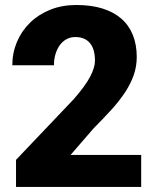

<svg xmlns="http://www.w3.org/2000/svg" viewBox="-20 -741 619 761"><path d="M539.6 0H43.5V-107.4L272 -347.7Q317.4 -399.4 336.9 -436.3Q356.4 -473.1 356.4 -500.5Q356.4 -546.4 336.4 -570.3Q316.4 -594.2 278.3 -594.2Q259.3 -594.2 243.7 -585.7Q228 -577.1 217 -562Q206.1 -546.9 200 -526.6Q193.8 -506.3 193.8 -482.4H28.8Q28.8 -531.2 47.1 -574.7Q65.4 -618.2 98.9 -650.9Q132.3 -683.6 179 -702.4Q225.6 -721.2 282.2 -721.2Q341.3 -721.2 386 -707.3Q430.7 -693.4 460.9 -667Q491.2 -640.6 506.6 -602.3Q522 -564 522 -515.1Q522 -478 510.3 -444.1Q498.5 -410.2 476.6 -376.5Q454.6 -342.8 422.9 -307.6Q391.1 -272.5 351.6 -232.9L259.8 -127H539.6Z"/></svg>

Font: RobotoDraft
Style: Black
Weight: 900
Designer: Google
Version: Version 2.000980w3; 2014; ttfautohint (v1.1) -l 5 -r 24 -G 4